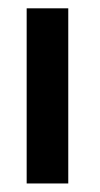

<svg xmlns="http://www.w3.org/2000/svg" viewBox="-20 -430 234 450"><path d="M140 0H42.5V-410.5H140Z"/></svg>

Font: Lucymar Sans Medium
Style: Regular
Weight: 500
Foundry: The League of Moveable Type (original font) / Main changes by Cristiano Sobral with portions from Mirco Monsees
Version: Version 2.001;August 30, 2020;FontCreator 13.0.0.2681 64-bit